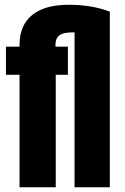

<svg xmlns="http://www.w3.org/2000/svg" viewBox="-20 -786 526 806"><path d="M62 -590V-597Q62 -680 115 -723Q168 -766 268 -766Q366 -766 441 -737V0H293V-650H283Q245 -650 229 -637.5Q213 -625 213 -599V-590H265V-472H214V0H62V-472H5V-590Z"/></svg>

Font: Khand Black
Style: Regular
Weight: 900
Designer: Sanchit Sawaria and Jyotish Sonowal (Devanagari), Satya Rajpurohit (Latin)
Foundry: Indian Type Foundry
Version: Version 2.000;PS 1.0;hotconv 1.0.79;makeotf.lib2.5.61930